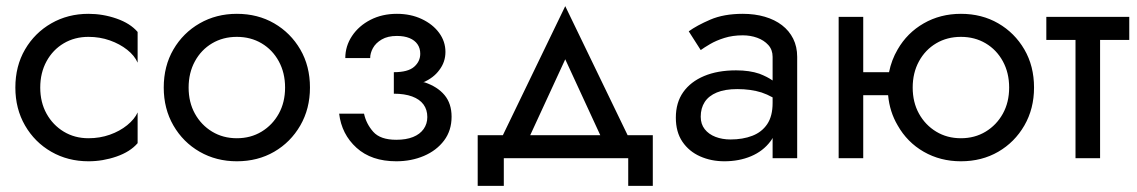

<svg xmlns="http://www.w3.org/2000/svg" viewBox="-20 -515 3701 625"><path d="M111 -230Q111 -182 131.5 -145Q152 -108 187.5 -86.5Q223 -65 268 -65Q305 -65 337.5 -76.5Q370 -88 394 -107.5Q418 -127 428 -149V-49Q404 -21 359.5 -5.5Q315 10 268 10Q201 10 147 -21Q93 -52 61.5 -106.5Q30 -161 30 -230Q30 -300 61.5 -354Q93 -408 147 -439Q201 -470 268 -470Q315 -470 359.5 -454.5Q404 -439 428 -411V-311Q418 -334 394 -353Q370 -372 337.5 -383.5Q305 -395 268 -395Q223 -395 187.5 -374Q152 -353 131.5 -315.5Q111 -278 111 -230Z M513 -230Q513 -300 544.5 -354Q576 -408 630 -439Q684 -470 751 -470Q819 -470 872.5 -439Q926 -408 957.5 -354Q989 -300 989 -230Q989 -161 957.5 -106.5Q926 -52 872.5 -21Q819 10 751 10Q684 10 630 -21Q576 -52 544.5 -106.5Q513 -161 513 -230ZM594 -230Q594 -182 614.5 -145Q635 -108 670.5 -86.5Q706 -65 751 -65Q796 -65 831.5 -86.5Q867 -108 887.5 -145Q908 -182 908 -230Q908 -278 887.5 -315.5Q867 -353 831.5 -374Q796 -395 751 -395Q706 -395 670.5 -374Q635 -353 614.5 -315.5Q594 -278 594 -230Z M1262 -280Q1308 -280 1328 -297.5Q1348 -315 1348 -340Q1348 -358 1339 -371Q1330 -384 1313 -391Q1296 -398 1272 -398Q1242 -398 1222.5 -386.5Q1203 -375 1194 -358.5Q1185 -342 1185 -326H1104Q1104 -365 1126 -398Q1148 -431 1186 -450.5Q1224 -470 1272 -470Q1317 -470 1353 -453Q1389 -436 1409.5 -408Q1430 -380 1430 -346Q1430 -313 1410 -287Q1392 -262 1358 -247Q1360 -247 1362 -247Q1404 -233 1427 -205.5Q1450 -178 1450 -135Q1450 -90 1425.5 -57.5Q1401 -25 1360 -7.5Q1319 10 1270 10Q1189 10 1140.5 -34Q1092 -78 1084 -145H1165Q1172 -112 1195 -86Q1218 -60 1270 -60Q1302 -60 1324.5 -69Q1347 -78 1359 -95Q1371 -112 1371 -134Q1371 -158 1358.5 -175Q1346 -192 1321.5 -201Q1297 -210 1262 -210Z M1620 0V90H1535V-75H1617L1820 -495L2023 -75H2105V90H2025V0ZM1706 -75H1934L1820 -322Z M2222 -413Q2248 -432 2292 -451Q2336 -470 2398 -470Q2437 -470 2469.5 -460.5Q2502 -451 2525.5 -433Q2549 -415 2562 -389Q2575 -363 2575 -330V0H2495V-66Q2492 -60 2488 -55Q2464 -23 2425 -6.5Q2386 10 2338 10Q2295 10 2259 -6Q2223 -22 2201.5 -53.5Q2180 -85 2180 -132Q2180 -181 2204 -215Q2228 -249 2272 -267.5Q2316 -286 2376 -286Q2420 -286 2452 -275Q2478 -265 2495 -253V-330Q2495 -353 2481 -368.5Q2467 -384 2445 -392Q2423 -400 2398 -400Q2365 -400 2338 -391.5Q2311 -383 2291.5 -371.5Q2272 -360 2261 -352ZM2261 -135Q2261 -111 2274 -94.5Q2287 -78 2309 -69.5Q2331 -61 2358 -61Q2398 -61 2429 -73Q2460 -85 2477.5 -111Q2495 -137 2495 -180V-198Q2477 -208 2459 -214Q2424 -225 2380 -225Q2340 -225 2313.5 -214Q2287 -203 2274 -183Q2261 -163 2261 -135Z M2790 -460V-280H2874Q2882 -320 2902 -354Q2933 -408 2987 -439Q3041 -470 3108 -470Q3176 -470 3229.5 -439Q3283 -408 3314.5 -354Q3346 -300 3346 -230Q3346 -161 3314.5 -106.5Q3283 -52 3229.5 -21Q3176 10 3108 10Q3041 10 2987 -21Q2933 -52 2902 -107Q2876 -151 2871 -205H2790V0H2710V-460ZM2951 -230Q2951 -182 2971.5 -145Q2992 -108 3027.5 -86.5Q3063 -65 3108 -65Q3153 -65 3188.5 -86.5Q3224 -108 3244.5 -145Q3265 -182 3265 -230Q3265 -278 3244.5 -315.5Q3224 -353 3188.5 -374Q3153 -395 3108 -395Q3063 -395 3027.5 -374Q2992 -353 2971.5 -315.5Q2951 -278 2951 -230Z M3656 -460V-385H3561V0H3481V-385H3386V-460Z"/></svg>

Font: Venryn Sans
Style: Regular
Weight: 400
Designer: Owen Earl, indestructible type* (font) & Cristiano Sobral (main changes)
Version: Version 3.600; ttfautohint (v1.8.3)